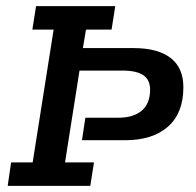

<svg xmlns="http://www.w3.org/2000/svg" viewBox="-20 -603 635 623"><path d="M5 0 16 -76H86L154 -507H85L97 -583H354L342 -507H259L249 -447H413Q492 -447 533.5 -415Q575 -383 575 -320Q575 -236 525 -192Q475 -148 386 -148H246L257 -221H364Q413 -221 440 -244Q467 -267 467 -312Q467 -344 445 -359Q423 -374 377 -374H238L191 -76H285L273 0Z"/></svg>

Font: Rokkitt Medium
Style: Italic
Weight: 500
Italic angle: -9°
Designer: Vernon Adams
Foundry: Vernon Adams
Version: Version 3.103